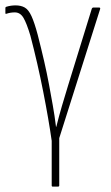

<svg xmlns="http://www.w3.org/2000/svg" viewBox="-25 -508 412 713"><path d="M171 185Q167 185 167 181V15Q156 -63 135.5 -167.5Q115 -272 88 -375Q74 -422 62 -442Q50 -462 30 -462Q14 -462 -1 -457Q-5 -455 -5 -460V-478Q-5 -482 -1 -483Q15 -488 33 -488Q53 -488 67 -480Q81 -472 92 -448Q103 -424 115 -379Q129 -324 139 -280.5Q149 -237 157 -194Q164 -156 171 -117Q178 -78 183 -37H184Q194 -77 205 -114.5Q216 -152 228 -191L316 -476Q318 -480 321 -480H343Q348 -480 347 -475L195 5V181Q195 185 190 185Z"/></svg>

Font: Sofia Sans Cond ExtraLight
Style: Regular
Weight: 200
Width: 3
Designer: Botio Nikoltchev, Ani Petrova
Foundry: lettersoup
Version: Version 4.100; ttfautohint (v1.8.3)